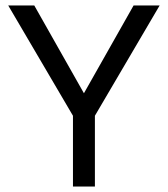

<svg xmlns="http://www.w3.org/2000/svg" viewBox="-20 -680 612 700"><path d="M562 -660 326 -258V0H246V-258L10 -660H105L286 -340L467 -660Z"/></svg>

Font: Work Sans
Style: Regular
Weight: 400
Designer: Wei Huang
Foundry: Wei Huang
Version: Version 1.032;PS 001.032;hotconv 1.0.70;makeotf.lib2.5.58329